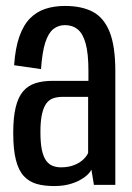

<svg xmlns="http://www.w3.org/2000/svg" viewBox="-20 -622 445 646"><path d="M162 4Q188.5 4 209.8 -1.2Q231 -6.5 247 -15Q263 -23.5 273.2 -33Q283.5 -42.5 287.5 -51.5L296 0H368V-382.5Q368 -466.5 349 -514.2Q330 -562 292.8 -582Q255.5 -602 198.5 -602Q162 -602 132.5 -592.2Q103 -582.5 81 -560.2Q59 -538 45.2 -499.2Q31.5 -460.5 27.5 -402.5L118 -389.5Q122 -446.5 132.2 -478.5Q142.5 -510.5 159.2 -524Q176 -537.5 198.5 -537.5Q224 -537.5 241.5 -523.2Q259 -509 268.2 -475.5Q277.5 -442 277.5 -384V-350H157Q124 -350 99 -342Q74 -334 57.5 -314.5Q41 -295 32.8 -261Q24.5 -227 24.5 -174.5Q24.5 -119 33.5 -83.8Q42.5 -48.5 60.2 -29.5Q78 -10.5 103.2 -3.2Q128.5 4 162 4ZM185 -59Q170.5 -59 157.8 -63.8Q145 -68.5 135.5 -81.2Q126 -94 121 -117.2Q116 -140.5 116 -178Q116 -215.5 121.5 -239Q127 -262.5 136.5 -274.8Q146 -287 159.5 -291.5Q173 -296 188.5 -296H276.5V-107.5Q272 -96.5 259.8 -85Q247.5 -73.5 228.5 -66.2Q209.5 -59 185 -59Z"/></svg>

Font: Anybody Condensed
Style: Regular
Weight: 400
Width: 3
Designer: Tyler Finck
Foundry: Etcetera Type Company
Version: Version 1.113;gftools[0.9.25]